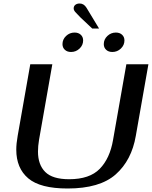

<svg xmlns="http://www.w3.org/2000/svg" viewBox="-20 -1067 868 1097"><path d="M73 -212Q73 -246 81 -291L153 -700H279L203 -268Q197 -232 197 -201Q197 -126 238.5 -84.5Q280 -43 375 -43Q492 -43 550 -102.5Q608 -162 626 -268L702 -700H828L756 -291Q732 -151 641 -70.5Q550 10 366 10Q210 10 141.5 -48Q73 -106 73 -212ZM439 -968Q419 -988 410 -998.5Q401 -1009 401 -1019Q401 -1032 410.5 -1039.5Q420 -1047 435 -1047Q459 -1047 474 -1023L546 -904H507ZM337 -815Q337 -842 357.5 -861.5Q378 -881 406 -881Q428 -881 441.5 -868.5Q455 -856 455 -836Q455 -809 434.5 -789.5Q414 -770 386 -770Q364 -770 350.5 -782.5Q337 -795 337 -815ZM573 -815Q573 -842 593.5 -861.5Q614 -881 642 -881Q664 -881 677.5 -868.5Q691 -856 691 -836Q691 -809 670.5 -789.5Q650 -770 622 -770Q600 -770 586.5 -782.5Q573 -795 573 -815Z"/></svg>

Font: Fahkwang Medium
Style: Italic
Weight: 500
Italic angle: -10°
Version: Version 1.000; ttfautohint (v1.6)